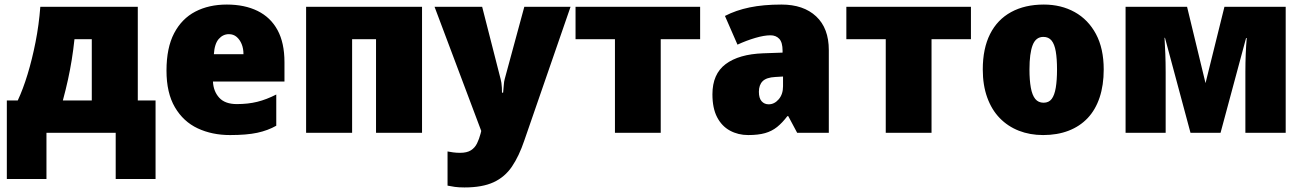

<svg xmlns="http://www.w3.org/2000/svg" viewBox="-20 -583 5721 843"><path d="M585 -553V-142H663V203H488V0H184V203H10V-142H58Q81 -191 101 -256.5Q121 -322 136 -398Q151 -474 157 -553ZM307 -411Q302 -364 295 -320.5Q288 -277 278.5 -233.5Q269 -190 256 -142H383V-411Z M976 -563Q1054 -563 1111 -535Q1168 -507 1198.5 -451Q1229 -395 1229 -310V-225H915Q917 -182 942.5 -154Q968 -126 1020 -126Q1069 -126 1109.5 -136Q1150 -146 1193 -168V-31Q1156 -10 1109.5 0Q1063 10 990 10Q911 10 848 -19.5Q785 -49 748 -112Q711 -175 711 -273Q711 -373 744.5 -437Q778 -501 837.5 -532Q897 -563 976 -563ZM985 -433Q959 -433 940.5 -412Q922 -391 919 -345H1049Q1049 -370 1041 -389.5Q1033 -409 1019 -421Q1005 -433 985 -433Z M1833 -553V0H1631V-411H1526V0H1324V-553Z M1888 -553H2097L2178 -236Q2180 -229 2181.5 -219Q2183 -209 2183.5 -198Q2184 -187 2184 -176H2189Q2191 -194 2192 -210Q2193 -226 2196 -236L2282 -553H2485L2282 34Q2259 102 2228 148Q2197 194 2147.5 217Q2098 240 2019 240Q1994 240 1976.5 237.5Q1959 235 1945 232V82Q1955 84 1969.5 86Q1984 88 2000 88Q2030 88 2047.5 77Q2065 66 2074.5 46.5Q2084 27 2090 4L2093 -8Z M3054 -411H2881V0H2680V-411H2507V-553H3054Z M3411 -563Q3508 -563 3563.5 -511Q3619 -459 3619 -363V0H3480L3441 -73H3437Q3415 -44 3392 -25.5Q3369 -7 3339 1.5Q3309 10 3265 10Q3221 10 3185 -9.5Q3149 -29 3128.5 -68.5Q3108 -108 3108 -169Q3108 -258 3166 -301.5Q3224 -345 3331 -349L3416 -352V-360Q3416 -397 3401.5 -412.5Q3387 -428 3363 -428Q3335 -428 3296 -416.5Q3257 -405 3218 -387L3163 -513Q3211 -538 3271.5 -550.5Q3332 -563 3411 -563ZM3384 -245Q3345 -243 3328.5 -226.5Q3312 -210 3312 -180Q3312 -152 3324 -138.5Q3336 -125 3355 -125Q3380 -125 3399 -147Q3418 -169 3418 -204V-247Z M4243 -411H4070V0H3869V-411H3696V-553H4243Z M4826 -278Q4826 -209 4808 -155Q4790 -101 4755.5 -64.5Q4721 -28 4671.5 -9Q4622 10 4560 10Q4502 10 4453.5 -9Q4405 -28 4369.5 -64.5Q4334 -101 4314.5 -155Q4295 -209 4295 -278Q4295 -370 4327 -433.5Q4359 -497 4419.5 -530Q4480 -563 4563 -563Q4639 -563 4698.5 -530Q4758 -497 4792 -433.5Q4826 -370 4826 -278ZM4500 -278Q4500 -231 4506 -198Q4512 -165 4525.5 -148.5Q4539 -132 4562 -132Q4585 -132 4597.5 -148.5Q4610 -165 4615.5 -198Q4621 -231 4621 -278Q4621 -325 4615.5 -357Q4610 -389 4597 -405Q4584 -421 4561 -421Q4528 -421 4514 -385Q4500 -349 4500 -278Z M5625 -553V0H5448V-268Q5448 -308 5449.5 -346Q5451 -384 5454 -416H5451L5339 0H5207L5095 -417H5093Q5095 -384 5096.5 -346.5Q5098 -309 5098 -264V0H4922V-553H5192L5273 -218L5356 -553Z"/></svg>

Font: Noto Sans Display Black
Style: Regular
Weight: 900
Designer: Monotype Design Team
Foundry: Monotype Imaging Inc.
Version: Version 2.003